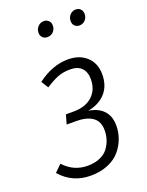

<svg xmlns="http://www.w3.org/2000/svg" viewBox="-142 -812 685 894"><g transform="rotate(-20 200.5 -364.5)"><path d="M181.2 -664.1Q166 -664.1 157 -673.3Q147.9 -682.6 147.9 -696.8Q147.9 -715.3 160.2 -727.8Q172.4 -740.2 189 -740.2Q203.6 -740.2 212.9 -731Q222.2 -721.7 222.2 -707Q222.2 -688.5 210.4 -676.3Q198.7 -664.1 181.2 -664.1ZM339.8 -664.1Q325.2 -664.1 316.2 -673.1Q307.1 -682.1 307.1 -696.8Q307.1 -715.3 318.8 -727.8Q330.6 -740.2 347.2 -740.2Q361.8 -740.2 370.8 -731Q379.9 -721.7 379.9 -707Q379.9 -688.5 368.2 -676.3Q356.4 -664.1 339.8 -664.1ZM233.9 -534.2Q291 -534.2 325.9 -501.7Q360.8 -469.2 360.8 -414.1Q360.8 -358.4 329.6 -323Q298.3 -287.6 241.2 -276.9Q287.1 -271 314 -243.2Q340.8 -215.3 340.8 -168Q340.8 -135.3 329.6 -104.2Q318.4 -73.2 296.1 -46.9Q273.9 -20.5 236.1 -4.6Q198.2 11.2 149.9 11.2Q59.6 11.2 1 -56.2L35.2 -89.8Q83 -37.1 151.9 -37.1Q186.5 -37.1 212.9 -48.3Q239.3 -59.6 253.7 -78.9Q268.1 -98.1 275.1 -119.9Q282.2 -141.6 282.2 -166Q282.2 -210 253.2 -230.5Q224.1 -251 173.8 -251H125L138.2 -296.9H175.8Q235.8 -296.9 269.5 -328.1Q303.2 -359.4 303.2 -411.1Q303.2 -447.3 283.9 -467Q264.6 -486.8 228 -486.8Q192.9 -486.8 166 -476.3Q139.2 -465.8 104 -442.9L82 -478Q156.2 -534.2 233.9 -534.2Z"/></g></svg>

Font: Fira Sans Compressed Light
Style: Italic
Weight: 300
Width: 3
Italic angle: -8°
Designer: Carrois Corporate & Edenspiekermann AG
Foundry: Carrois Corporate GbR & Edenspiekermann AG
Version: Version 4.203;PS 004.203;hotconv 1.0.88;makeotf.lib2.5.64775